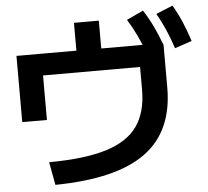

<svg xmlns="http://www.w3.org/2000/svg" viewBox="-59 -914 1118 1031"><g transform="rotate(-5 500.0 -398.0)"><path d="M175 -70Q366 -71 482.5 -106.5Q599 -142 652.5 -217.5Q706 -293 706 -414V-537H183V-297H50V-654H373V-804H507V-654H839L842 -642V-414Q842 -179 685 -64.5Q528 50 198 54ZM749 -606Q728 -662 706.5 -707Q685 -752 658 -795L748 -837Q777 -792 799.5 -745Q822 -698 842 -642ZM902 -621Q883 -678 863 -723.5Q843 -769 818 -813L908 -850Q935 -804 955.5 -756Q976 -708 994 -652Z"/></g></svg>

Font: M PLUS 1 Code
Style: Regular
Weight: 400
Designer: Coji Morishita
Foundry: UNDERFOREST DESIGN
Version: Version 1.005